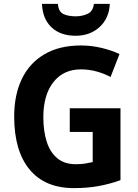

<svg xmlns="http://www.w3.org/2000/svg" viewBox="-20 -958 709 988"><path d="M339 -401H600V-31Q545 -11 487 -0.5Q429 10 361 10Q211 10 132 -86Q53 -182 53 -358Q53 -470 92.5 -552Q132 -634 209 -679Q286 -724 396 -724Q451 -724 502.5 -711.5Q554 -699 595 -680L549 -562Q517 -579 478 -590Q439 -601 397 -601Q306 -601 254.5 -535Q203 -469 203 -355Q203 -283 220.5 -228.5Q238 -174 275 -143.5Q312 -113 370 -113Q398 -113 418.5 -116.5Q439 -120 457 -124V-279H339ZM545 -938Q542 -865 493 -819.5Q444 -774 369 -774Q291 -774 245 -817.5Q199 -861 196 -938H278Q281 -898 306 -886Q331 -874 370 -874Q403 -874 431 -887Q459 -900 463 -938Z"/></svg>

Font: Noto Sans Ethiopic SemiCondensed
Style: Bold
Weight: 700
Width: 4
Designer: Monotype Design Team
Foundry: Monotype Imaging Inc.
Version: Version 2.102; ttfautohint (v1.8.4.7-5d5b)